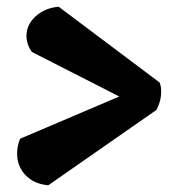

<svg xmlns="http://www.w3.org/2000/svg" viewBox="-20 -631 512 573"><path d="M31 -173Q31 -195 40 -217L336 -343L75 -476Q59 -499 59 -524Q59 -557 86 -582Q113 -607 155 -611L456 -385Q461 -375 461 -358Q461 -329 447 -303L124 -78Q81 -82 56 -108.5Q31 -135 31 -173Z"/></svg>

Font: Mogra
Style: Regular
Weight: 400
Designer: Lipi Raval
Foundry: Lipi Raval
Version: Version 1.002;PS 1.002;hotconv 1.0.88;makeotf.lib2.5.647800;